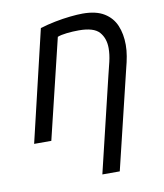

<svg xmlns="http://www.w3.org/2000/svg" viewBox="-81 -595 722 847"><g transform="rotate(-10 280.0 -172.0)"><path d="M309 185 410 -236Q418 -267 425.5 -299Q433 -331 433 -359Q433 -403 408.5 -431Q384 -459 317 -459Q289 -459 262.5 -456Q236 -453 221 -447L113 0H36L154 -498Q186 -508 221.5 -515Q257 -522 290 -525.5Q323 -529 346 -529Q406 -529 442 -507Q478 -485 494 -447Q510 -409 510 -360Q510 -336 505.5 -310Q501 -284 494 -258L387 185Z"/></g></svg>

Font: Ubuntu Sans Mono
Style: Italic
Weight: 400
Italic angle: -13.5°
Monospace: yes
Designer: Dalton Maag Ltd
Foundry: Dalton Maag Ltd
Version: Version 1.006